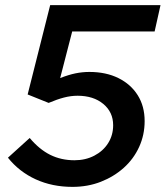

<svg xmlns="http://www.w3.org/2000/svg" viewBox="-20 -720 647 750"><path d="M263 10Q184 10 119.5 -19.5Q55 -49 11 -104L96 -181Q134 -136 176.5 -115Q219 -94 271 -94Q314 -94 348.5 -112Q383 -130 402.5 -161Q422 -192 422 -231Q422 -282 383.5 -314Q345 -346 283 -346Q257 -346 230 -339Q203 -332 170 -318L88 -351L176 -700H607L584 -597H262L215 -415Q248 -428 275 -433.5Q302 -439 329 -439Q394 -439 442.5 -415Q491 -391 518 -348Q545 -305 545 -247Q545 -193 523.5 -146Q502 -99 463.5 -64.5Q425 -30 374 -10Q323 10 263 10Z"/></svg>

Font: Red Hat Mono SemiBold
Style: Italic
Weight: 600
Italic angle: -12°
Monospace: yes
Designer: Pentagram, MCKL
Foundry: MCKL
Version: Version 1.030